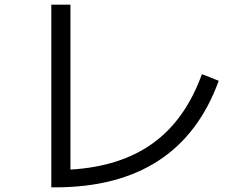

<svg xmlns="http://www.w3.org/2000/svg" viewBox="-20 -763 1040 813"><path d="M278.3 -44.9Q491.2 -57.6 628.4 -157.2Q765.6 -256.8 835 -449.2L906.2 -420.9Q742.2 30.3 212.9 30.3H197.3V-743.2H278.3Z"/></svg>

Font: Mgen+ 1c regular
Style: Regular
Weight: 400
Designer: [Source Han Sans]
Ryoko NISHIZUKA  (kana & ideographs); Paul D. Hunt (Latin, Greek & Cyrillic); Wenlong ZHANG  (bopomofo
Version: Version 1.059.20150602